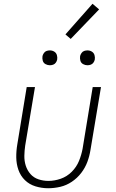

<svg xmlns="http://www.w3.org/2000/svg" viewBox="-20 -993 616 1021"><path d="M236 8Q268 8 300.5 0.5Q333 -7 362 -26.5Q391 -46 412 -73.5Q433 -101 444.5 -132Q456 -163 461 -195L517 -530H473L419 -201Q413 -169 400 -137Q387 -105 361.5 -79.5Q336 -54 303 -42.5Q270 -31 237 -31Q210 -31 184.5 -39.5Q159 -48 142 -67.5Q125 -87 117 -112Q109 -137 109.5 -164.5Q110 -192 114 -219L166 -530H122L72 -225Q66 -190 66.5 -155.5Q67 -121 78 -89.5Q89 -58 112.5 -35Q136 -12 169 -2Q202 8 236 8ZM445 -646Q454 -646 462.5 -649Q471 -652 476.5 -659.5Q482 -667 484 -676Q486 -688 482.5 -700Q479 -712 468.5 -718.5Q458 -725 445 -725Q436 -725 427.5 -722Q419 -719 413.5 -711Q408 -703 406 -695Q404 -682 407.5 -670Q411 -658 422 -652Q433 -646 445 -646ZM245 -646Q254 -646 262.5 -649Q271 -652 276.5 -659.5Q282 -667 284 -676Q286 -688 282.5 -700Q279 -712 268.5 -718.5Q258 -725 245 -725Q236 -725 227.5 -722Q219 -719 213.5 -711Q208 -703 206 -695Q204 -682 207.5 -670Q211 -658 222 -652Q233 -646 245 -646ZM356 -786 507 -943 472 -973 328 -810Z"/></svg>

Font: Iosevka Sparkle XLtObl
Style: Regular
Weight: 200
Italic angle: -9°
Designer: Belleve Invis
Foundry: Belleve Invis
Version: Version 4.5.0; ttfautohint (v1.8.3)